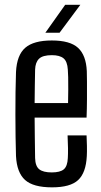

<svg xmlns="http://www.w3.org/2000/svg" viewBox="-20 -777 424 804"><path d="M198 7.5Q119 7.5 84.8 -23.5Q50.5 -54.5 47 -123.5Q46 -159.5 45.2 -204.2Q44.5 -249 44.5 -296.8Q44.5 -344.5 45 -390.5Q45.5 -436.5 47 -475.5Q50.5 -546.5 85.8 -577Q121 -607.5 197 -607.5Q273.5 -607.5 307 -576.5Q340.5 -545.5 343.5 -479Q344 -467.5 344.2 -435.2Q344.5 -403 344.2 -362.2Q344 -321.5 342.5 -284.5H125Q125 -243 125.8 -200.8Q126.5 -158.5 127 -115Q128 -81 144.5 -68Q161 -55 196.5 -55Q232 -55 247.2 -68Q262.5 -81 264 -115Q265 -130 264.8 -156Q264.5 -182 263 -210H342.5Q343.5 -193 344 -166.2Q344.5 -139.5 343.5 -123.5Q340 -53.5 307.2 -23Q274.5 7.5 198 7.5ZM125 -345.5H265Q265.5 -373.5 265.8 -402.2Q266 -431 265.5 -453.8Q265 -476.5 264 -485.5Q262 -519.5 246 -532.8Q230 -546 197 -546Q159 -546 143.5 -531Q128 -516 127 -485.5Q126.5 -451.5 125.8 -416.2Q125 -381 125 -345.5ZM170 -640 253 -757H316.5L229.5 -640Z"/></svg>

Font: Big Shoulders Text Thin
Style: Regular
Weight: 400
Version: Version 2.002